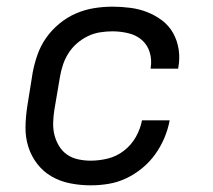

<svg xmlns="http://www.w3.org/2000/svg" viewBox="-20 -548 640 576"><path d="M252 8Q221 8 190.5 2Q160 -4 135 -18.5Q110 -33 92 -56Q74 -79 65 -107.5Q56 -136 56.5 -167Q57 -198 62 -230L78 -330Q83 -357 92.5 -384Q102 -411 118.5 -434.5Q135 -458 158 -477Q181 -496 207.5 -507.5Q234 -519 262 -523.5Q290 -528 317 -528Q344 -528 371 -524.5Q398 -521 422 -511.5Q446 -502 466.5 -486.5Q487 -471 499.5 -448.5Q512 -426 516 -399.5Q520 -373 515 -346Q515 -345 515 -344Q515 -343 514 -342H432Q432 -343 432 -343.5Q432 -344 432 -344Q436 -369 429 -391.5Q422 -414 405 -428.5Q388 -443 364.5 -448.5Q341 -454 317 -454Q299 -454 280 -451Q261 -448 243.5 -439.5Q226 -431 211 -418Q196 -405 185.5 -388.5Q175 -372 169 -354Q163 -336 160 -318L143 -218Q140 -199 139.5 -179.5Q139 -160 143.5 -142.5Q148 -125 157.5 -109.5Q167 -94 181.5 -84Q196 -74 214.5 -70Q233 -66 252 -66Q278 -66 304 -72.5Q330 -79 352 -96Q374 -113 387.5 -137Q401 -161 406 -187H489Q484 -160 473 -134Q462 -108 445.5 -85Q429 -62 406.5 -43.5Q384 -25 358.5 -13Q333 -1 306 3.5Q279 8 252 8Z"/></svg>

Font: Iosevka SS04 Extended Oblique
Style: Regular
Weight: 400
Width: 7
Italic angle: -9°
Monospace: yes
Designer: Belleve Invis
Foundry: Belleve Invis
Version: Version 19.0.0; ttfautohint (v1.8.4)